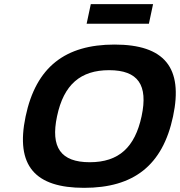

<svg xmlns="http://www.w3.org/2000/svg" viewBox="-20 -893 864 922"><path d="M384 9C149 9 53 -96 103 -334C153 -572 294 -679 530 -679C769 -679 861 -569 811 -334C761 -98 621 9 384 9ZM254 -335C222 -185 272 -114 411 -114C551 -114 628 -186 660 -335C692 -485 643 -556 504 -556C367 -556 286 -487 254 -335ZM396 -779H695L715 -873H416Z"/></svg>

Font: LT Wave Bold
Style: Italic
Weight: 700
Designer: Daniel Lyons
Version: Version 2.5 (Glyphs App)